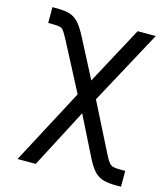

<svg xmlns="http://www.w3.org/2000/svg" viewBox="-110 -622 789 906"><g transform="rotate(15 284.5 -168.5)"><path d="M281.1 -218.2H319.8L465.5 70.4Q477.9 95 486.9 105.5Q495.9 116 507.8 118.8Q519.7 121.5 544.9 121.5H565.6V198.9H544.9Q503.1 198.9 478.4 191.6Q453.7 184.4 434.9 164.9Q416.1 145.4 396.4 106.4L299 -88.4L149.2 198.9H60.1ZM54.6 -458.6H33.8V-535.9H54.6Q95.6 -535.9 120 -528Q144.3 -520 162.8 -499.5Q181.3 -478.9 203 -437.2L300.4 -249.3L451.7 -530.4H540.1L330.8 -143.6H268.6L134 -401.2Q118.1 -431.3 110.2 -442.2Q102.2 -453 91.3 -455.8Q80.5 -458.6 54.6 -458.6Z"/></g></svg>

Font: Pretendard Variable
Style: Regular
Weight: 400
Designer: Base glyphs from Inter by Rasmus Andersson; Hangul glyphs from Noto Sans CJK(Source Han Sans) by Jang Soo-young and Kang
Foundry: Kil Hyung-jin
Version: Version 1.100;FEAKit 1.0